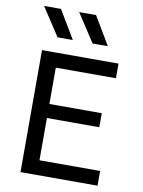

<svg xmlns="http://www.w3.org/2000/svg" viewBox="-101 -1016 807 1085"><g transform="rotate(10 302.5 -474.0)"><path d="M94 0V-700H533V-616H188V-407.5H488.5V-327H188V-84.5H536V0ZM456.5 -786.5H369L263.5 -948H360.5ZM255.5 -786.5H168L62 -948H159Z"/></g></svg>

Font: Geologica Thin Roman Light
Style: Regular
Weight: 300
Version: Version 1.010;gftools[0.9.28]